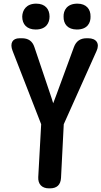

<svg xmlns="http://www.w3.org/2000/svg" viewBox="-20 -996 557 1054"><path d="M315 -20 330 -314 510 -716C529 -757 509 -786 464 -786H455C421 -786 398 -770 386 -738L289 -474C283 -459 278 -444 272 -429C266 -448 261 -466 257 -476L169 -737C158 -771 135 -786 100 -786H87C48 -786 33 -758 49 -717L206 -314L190 -24C188 15 210 38 249 38H254C292 38 313 19 315 -20ZM102 -905C102 -863 127 -834 176 -834C234 -834 252 -871 252 -905C252 -946 228 -976 179 -976C124 -976 103 -940 102 -905ZM329 -905C328 -864 352 -834 402 -834C461 -834 478 -872 477 -905C478 -945 454 -976 405 -976C346 -976 328 -937 329 -905Z"/></svg>

Font: 寒蝉团圆体 Round
Style: Regular
Weight: 500
Designer: 寒蝉字型
Version: Version 2.700;Glyphs 3.1.1 (3135)